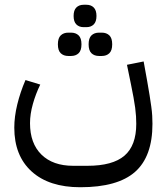

<svg xmlns="http://www.w3.org/2000/svg" viewBox="-20 -626 697 806"><path d="M317 160Q186 160 113 94Q40 28 40 -90Q40 -136 52.5 -187.5Q65 -239 87 -290L149 -271Q130 -232 118 -189.5Q106 -147 106 -109Q106 -24 154 23Q202 70 287 70H347Q453 70 502.5 27.5Q552 -15 552 -106Q552 -122 551 -138Q550 -154 547.5 -173.5Q545 -193 540.5 -217Q536 -241 530 -271L513 -354L583 -368L598 -285Q604 -252 608 -226Q612 -200 615 -179Q618 -158 619 -140Q620 -122 620 -106Q620 31 547 95.5Q474 160 317 160ZM396 -391Q376 -391 364 -402.5Q352 -414 352 -440Q352 -466 364 -477.5Q376 -489 396 -489H407Q427 -489 439 -477.5Q451 -466 451 -440Q451 -414 439 -402.5Q427 -391 407 -391ZM267 -391Q247 -391 235 -402.5Q223 -414 223 -440Q223 -466 235 -477.5Q247 -489 267 -489H278Q298 -489 310 -477.5Q322 -466 322 -440Q322 -414 310 -402.5Q298 -391 278 -391ZM331 -512Q312 -512 300.5 -523.5Q289 -535 289 -559Q289 -583 300.5 -594.5Q312 -606 331 -606H343Q362 -606 373.5 -594.5Q385 -583 385 -559Q385 -535 373.5 -523.5Q362 -512 343 -512Z"/></svg>

Font: IBM Plex Sans Arabic
Style: Regular
Weight: 400
Designer: Mike Abbink, Paul van der Laan, Pieter van Rosmalen, Wael Morcos, Khajak Apelian
Foundry: Bold Monday
Version: Version 1.1